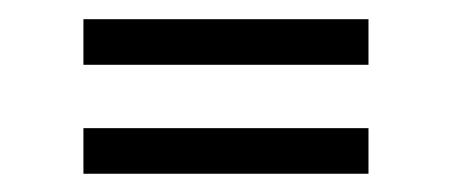

<svg xmlns="http://www.w3.org/2000/svg" viewBox="-20 -378 478 203"><path d="M68.2 -194.3V-242.5H369.6V-194.3ZM68.2 -309.5V-357.7H369.6V-309.5Z"/></svg>

Font: Raleway Thin
Style: Regular
Weight: 100
Designer: Matt McInerney, Pablo Impallari, Rodrigo Fuenzalida
Foundry: Matt McInerney, Pablo Impallari, Rodrigo Fuenzalida
Version: Version 4.026